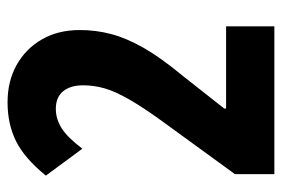

<svg xmlns="http://www.w3.org/2000/svg" viewBox="-142 -622 764 521"><g transform="rotate(-90 240.5 -362.0)"><path d="M429 0H28V-107L164 -294Q208 -354 230.5 -393.5Q253 -433 261 -461.5Q269 -490 269 -519Q269 -553 253 -573Q237 -593 205 -593Q178 -593 153 -577.5Q128 -562 97 -521L24 -620Q70 -677 116.5 -700.5Q163 -724 223 -724Q280 -724 324 -699.5Q368 -675 393.5 -631Q419 -587 419 -528Q419 -484 408 -442.5Q397 -401 370.5 -354.5Q344 -308 295 -249L206 -136V-131H429Z"/></g></svg>

Font: Noto Sans Thai ExtCond ExtBd
Style: Regular
Weight: 800
Width: 2
Designer: Monotype Design Team
Foundry: Monotype Imaging Inc.
Version: Version 2.002; ttfautohint (v1.8.4.7-5d5b)